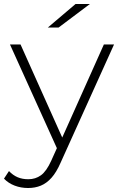

<svg xmlns="http://www.w3.org/2000/svg" viewBox="-47 -745 595 963"><path d="M94 198Q58 198 26.5 186Q-5 174 -27 151L-2 113Q18 134 41.5 144Q65 154 95 154Q131 154 158.5 134Q186 114 210 61L246 -19L253 -28L474 -522H525L257 71Q236 119 211.5 146.5Q187 174 158 186Q129 198 94 198ZM245 13 3 -522H56L276 -31ZM193 -607 332 -725H404L247 -607Z"/></svg>

Font: Montserrat Thin Light
Style: Regular
Weight: 300
Version: Version 9.000